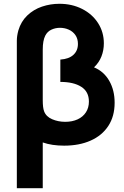

<svg xmlns="http://www.w3.org/2000/svg" viewBox="-20 -755 656 1015"><path d="M69 -540Q69 -564.5 77 -594Q91 -641.5 124.2 -673.2Q157.5 -705 201.8 -720Q246 -735 294 -735Q360.5 -735 414.2 -707.8Q468 -680.5 498.5 -632.8Q529 -585 529 -526Q529 -489 516.2 -456.5Q503.5 -424 477 -399Q529 -377.5 557.5 -327.8Q586 -278 586 -212Q586 -140.5 552.8 -89.5Q519.5 -38.5 459.2 -11.8Q399 15 319 15Q254 15 206 -2V240H69ZM450 -218Q450 -270.5 409.5 -296.2Q369 -322 299 -322V-440Q344 -443 368 -465Q392 -487 392 -523Q392 -550 378.8 -569.2Q365.5 -588.5 343.8 -598.2Q322 -608 297 -608Q273 -608 251.8 -598.2Q230.5 -588.5 219 -566Q206 -540 206 -493V-225Q206 -186 213 -167Q223.5 -138.5 255.5 -124.8Q287.5 -111 325 -111Q362 -111 390.2 -124Q418.5 -137 434.2 -161.2Q450 -185.5 450 -218Z"/></svg>

Font: Hauora ExtraBold
Style: Regular
Weight: 800
Designer: Wayne Shih
Foundry: WCYS
Version: Version 1.001